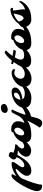

<svg xmlns="http://www.w3.org/2000/svg" viewBox="1543 -2339 954 4252"><g transform="rotate(-90 2020.0 -213.0)"><path d="M58.1 224.1Q58.1 243.7 25.4 243.7Q-50.3 243.7 -76.7 181.2Q-86.4 158.2 -86.4 130.1Q-86.4 102.1 -77.4 68.6Q-68.4 35.2 -52.5 -4.6Q-36.6 -44.4 -15.1 -88.6Q6.3 -132.8 30.8 -176.8Q55.2 -220.7 81.8 -261.7Q108.4 -302.7 134.8 -336.9Q205.1 -428.2 246.1 -433.6Q252 -434.6 256.3 -434.6Q260.7 -434.6 267.1 -434.1Q283.2 -432.6 291 -421.9Q282.7 -403.8 271.2 -379.6Q259.8 -355.5 247.1 -326.2Q342.8 -399.4 450.2 -424.8Q485.4 -433.6 517.1 -433.6Q580.6 -433.6 549.8 -375Q535.2 -346.7 509.8 -312.3Q484.4 -277.8 471.7 -258.8Q441.4 -213.9 441.4 -191.4Q441.4 -151.4 484.9 -151.4Q522.9 -151.4 570.8 -185.5Q614.3 -216.8 644 -261.7Q656.7 -262.7 661.4 -256.8Q666 -251 666 -243.9Q666 -236.8 659.7 -221.7Q653.3 -206.5 639.4 -182.6Q625.5 -158.7 605.7 -133.3Q585.9 -107.9 560.5 -83.3Q535.2 -58.6 504.9 -39.1Q438 3.4 365.2 3.4Q287.6 3.4 260.7 -52.7Q252 -70.8 252 -97.2Q252 -123.5 266.8 -153.3Q281.7 -183.1 302.7 -210.7Q323.7 -238.3 346.7 -262.2Q369.6 -286.1 385.5 -303.7Q401.4 -321.3 405.8 -331.5Q410.2 -341.8 394 -341.8Q377.9 -341.8 352.8 -331.3Q327.6 -320.8 300.3 -303.7Q238.8 -265.6 199.7 -218.3Q59.6 109.9 58.1 224.1Z M815.9 -293Q757.3 -295.9 716.3 -305.2Q666 -217.8 617.7 -149.4Q611.3 -139.2 588.9 -144Q548.8 -152.8 543 -164.6Q629.9 -225.6 665 -321.3Q613.8 -344.7 613.8 -387.7Q613.8 -414.1 648.4 -455.1Q681.2 -495.1 696.8 -495.1Q744.6 -495.1 769.5 -470.7Q779.3 -461.4 779.3 -446Q779.3 -430.7 762.7 -394.5Q837.9 -357.9 952.1 -351.6Q948.7 -317.9 923.8 -296.9Q917 -290.5 910.2 -290.5Q875.5 -259.3 861.3 -222.7Q856.9 -210.9 856.9 -200.2Q856.9 -154.8 911.1 -154.8Q947.8 -154.8 992.2 -187.5Q1031.7 -217.3 1061.5 -261.7Q1083.5 -263.2 1083.5 -243.7Q1083.5 -227.1 1063.2 -192.9Q1043 -158.7 1023.9 -133.8Q1004.9 -108.9 981.4 -85Q958 -61 931.6 -42Q872.6 0 815.9 0Q719.7 0 687 -59.6Q675.8 -79.6 675.8 -106.2Q675.8 -132.8 686.8 -158.7Q697.8 -184.6 716.8 -209Q755.9 -259.8 815.9 -293Z M1156.2 2.4 1146.5 2.9Q1069.3 2.9 1028.8 -35.2Q990.7 -70.8 990.7 -131.8Q990.7 -215.8 1057.6 -292.5Q1122.6 -366.7 1215.3 -396.5Q1212.4 -418.5 1231.4 -432.6Q1245.1 -442.9 1276.6 -442.9Q1308.1 -442.9 1337.4 -437Q1366.7 -431.2 1396.5 -411.1Q1460.9 -368.7 1460.9 -296.9Q1460.9 -219.2 1422.4 -149.4Q1506.3 -167.5 1569.3 -261.7Q1591.3 -263.2 1591.3 -243.7Q1591.3 -235.8 1586.4 -224.6Q1520 -66.9 1320.8 -15.6Q1249.5 2.9 1158.7 2.9ZM1147.9 -211.4Q1147.9 -154.8 1195.3 -154.8Q1235.4 -154.8 1275.9 -203.1Q1318.4 -253.4 1318.4 -305.2Q1318.4 -357.9 1267.6 -375Q1180.2 -350.6 1155.8 -265.6Q1147.9 -239.7 1147.9 -211.4Z M1666.5 -534.7Q1645.5 -551.3 1645.5 -575.4Q1645.5 -599.6 1653.3 -616.2Q1661.1 -632.8 1676.3 -644.5Q1708 -669.9 1766.1 -669.9Q1821.8 -669.9 1839.4 -625Q1844.7 -612.3 1844.7 -596.4Q1844.7 -580.6 1832 -565.9Q1819.3 -551.3 1800.3 -540.8Q1781.2 -530.3 1759 -524.4Q1736.8 -518.6 1719.7 -518.6Q1702.6 -518.6 1689.7 -522.7Q1676.8 -526.9 1666.5 -534.7ZM1567.4 -4.4Q1551.8 55.2 1539.1 101.3Q1526.4 147.5 1511 179.2Q1495.6 210.9 1474.4 227.5Q1453.1 244.1 1426.8 244.1Q1400.4 244.1 1384.3 238.3Q1368.2 232.4 1355.5 223.6Q1330.1 205.6 1321.3 183.1Q1359.4 152.8 1516.1 -159.2Q1604.5 -335.4 1644.5 -406.2Q1661.1 -436 1687.5 -436Q1702.6 -436 1722.2 -425.8Q1650.4 -283.7 1602.1 -126Q1697.3 -142.6 1780.8 -214.8Q1806.6 -237.3 1822.8 -261.7Q1844.7 -263.2 1844.7 -243.7Q1844.7 -235.8 1832.8 -207Q1820.8 -178.2 1791.5 -140.6Q1762.2 -103 1726.1 -75.2Q1654.8 -20 1567.4 -4.4Z M1945.8 -191.9Q1974.1 -141.1 2074.2 -141.1Q2136.7 -141.1 2192.1 -171.6Q2247.6 -202.1 2287.1 -261.7Q2309.1 -263.2 2309.1 -243.7Q2309.1 -221.7 2283 -180.4Q2256.8 -139.2 2234.1 -113.8Q2211.4 -88.4 2183.3 -66.7Q2155.3 -44.9 2123 -29.3Q2053.2 4.9 1976.1 4.9Q1820.8 4.9 1774.4 -81.1Q1757.8 -112.3 1757.8 -152.6Q1757.8 -192.9 1771.7 -226.6Q1785.6 -260.3 1810.1 -290.8Q1834.5 -321.3 1868.2 -347.2Q1901.9 -373 1941.4 -391.6Q2025.4 -432.1 2112.8 -432.1Q2175.8 -432.1 2199.2 -392.6Q2207.5 -378.9 2207.5 -356.2Q2207.5 -333.5 2196 -311.5Q2184.6 -289.6 2165 -271.7Q2145.5 -253.9 2119.6 -240.5Q2093.8 -227.1 2064.5 -217.3Q2012.7 -199.7 1945.8 -191.9ZM1939 -237.3Q2001.5 -244.6 2046.4 -272Q2093.8 -301.3 2093.8 -340.6Q2093.8 -379.9 2057.6 -379.9Q2010.7 -379.9 1976.1 -335Q1942.9 -292 1939 -237.3Z M2598.1 -354.5Q2561 -374 2532.5 -374Q2503.9 -374 2480.7 -361.1Q2457.5 -348.1 2439.9 -327.1Q2402.8 -282.7 2402.8 -228.5Q2402.8 -187.5 2432.1 -164.1Q2459 -141.6 2511.2 -141.6Q2563.5 -141.6 2614 -172.6Q2664.6 -203.6 2702.6 -261.7Q2724.6 -263.2 2724.6 -243.7Q2724.6 -235.8 2712.6 -207.3Q2700.7 -178.7 2669.4 -136.7Q2638.2 -94.7 2597.2 -62.5Q2508.3 7.3 2403.8 7.3Q2319.3 7.3 2271 -36.1Q2222.2 -80.1 2222.2 -162.6Q2222.2 -227.1 2272.9 -292Q2320.3 -353 2392.6 -392.1Q2466.3 -432.1 2530.3 -432.1Q2564.9 -432.1 2584 -420.4Q2617.2 -399.9 2617.2 -381.3Q2617.2 -361.3 2598.1 -354.5Z M2806.6 0.5Q2650.9 0.5 2650.9 -131.8Q2650.9 -224.1 2773.4 -387.7Q2761.2 -391.6 2751 -394.5Q2740.7 -397.5 2734.4 -399.7Q2728 -401.9 2726.6 -406.7Q2725.1 -411.6 2725.6 -418Q2727.5 -432.6 2732.4 -441.4L2806.2 -429.2Q2892.6 -534.2 2955.1 -573.2Q2974.1 -585 2981.9 -585Q2989.7 -585 2995.8 -582.8Q3002 -580.6 3008.3 -577.1Q3022 -569.8 3029.8 -560.1Q2963.9 -495.6 2906.2 -412.1Q3018.1 -392.6 3043 -391.1Q3029.8 -338.9 3012.7 -338.9Q2970.7 -338.9 2874.5 -361.8Q2826.2 -281.2 2826.2 -228Q2826.2 -154.8 2924.8 -154.8Q3035.2 -154.8 3106.4 -261.7Q3128.4 -263.2 3128.4 -243.7Q3128.4 -226.6 3107.9 -192.6Q3087.4 -158.7 3066.9 -133.8Q3046.4 -108.9 3019.5 -84.7Q2992.7 -60.5 2960 -41.5Q2888.7 0.5 2806.6 0.5Z M3201.2 2.4 3191.4 2.9Q3114.3 2.9 3073.7 -35.2Q3035.6 -70.8 3035.6 -131.8Q3035.6 -215.8 3102.5 -292.5Q3167.5 -366.7 3260.3 -396.5Q3257.3 -418.5 3276.4 -432.6Q3290 -442.9 3321.5 -442.9Q3353 -442.9 3382.3 -437Q3411.6 -431.2 3441.4 -411.1Q3505.9 -368.7 3505.9 -296.9Q3505.9 -219.2 3467.3 -149.4Q3551.3 -167.5 3614.3 -261.7Q3636.2 -263.2 3636.2 -243.7Q3636.2 -235.8 3631.3 -224.6Q3564.9 -66.9 3365.7 -15.6Q3294.4 2.9 3203.6 2.9ZM3192.9 -211.4Q3192.9 -154.8 3240.2 -154.8Q3280.3 -154.8 3320.8 -203.1Q3363.3 -253.4 3363.3 -305.2Q3363.3 -357.9 3312.5 -375Q3225.1 -350.6 3200.7 -265.6Q3192.9 -239.7 3192.9 -211.4Z M3965.8 -403.3Q3939 -405.3 3913.6 -402.3Q3913.6 -397.5 3913.6 -385.3Q3913.6 -373 3917 -348.6Q3920.4 -324.2 3925.3 -294.9Q3939 -211.9 3939 -182.6Q3939 -153.3 3935.1 -134.8Q4008.8 -153.3 4070.3 -219.7Q4088.9 -239.7 4103.5 -261.7Q4117.7 -262.7 4121.6 -256.6Q4125.5 -250.5 4125.5 -243.7Q4125.5 -236.8 4114.3 -210.4Q4103 -184.1 4071.5 -144Q4040 -104 3993.2 -71.8Q3887.2 1 3738.3 2Q3724.6 2.9 3698.7 2.9Q3672.9 2.9 3641.6 -11.5Q3610.4 -25.9 3588.4 -50.8Q3543 -102.1 3543 -182.1Q3543 -215.3 3593.3 -256.8Q3607.4 -268.6 3621.6 -277.3Q3670.4 -350.6 3760.5 -404.3Q3850.6 -458 3929.2 -458Q3957.5 -458 3968.3 -442.4Q3980 -425.8 3965.8 -403.3ZM3720.2 -176.3Q3731 -168 3744.1 -168Q3757.3 -168 3770 -178.2Q3782.7 -188.5 3793.2 -205.6Q3803.7 -222.7 3811.8 -245.1Q3819.8 -267.6 3826.2 -292Q3836.9 -333 3847.7 -389.2Q3765.1 -363.8 3701.7 -308.6Q3682.6 -291.5 3668.5 -273.9Q3685.5 -203.6 3720.2 -176.3Z"/></g></svg>

Font: Molle
Style: Regular
Weight: 400
Italic angle: -22°
Designer: Elena Albertoni
Foundry: Elena Albertoni
Version: Version 1.001; ttfautohint (v0.92) -l 12 -r 12 -G 200 -x 10 